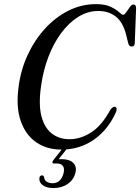

<svg xmlns="http://www.w3.org/2000/svg" viewBox="-20 -732 696 953"><path d="M553 -201Q565.5 -194 552.5 -168Q511 -82 441.8 -35.8Q372.5 10.5 284.5 10.5Q212.5 10.5 159.8 -25.8Q107 -62 82.8 -131.8Q58.5 -201.5 72.5 -302.5Q83 -385 117.2 -459Q151.5 -533 203.2 -589.8Q255 -646.5 319.8 -679Q384.5 -711.5 456 -711.5Q502 -711.5 529.5 -698.2Q557 -685 571 -671.8Q585 -658.5 591 -658.5Q597.5 -658.5 606.5 -671.2Q615.5 -684 624.5 -696.8Q633.5 -709.5 641 -709.5Q656 -709.5 655.5 -691.5L649 -519.5Q648.5 -501 633.5 -501Q620.5 -500.5 616 -519L606 -559.5Q590 -622.5 554.5 -650Q519 -677.5 467.5 -677.5Q415 -677.5 368.2 -648.2Q321.5 -619 283.8 -568Q246 -517 220.5 -450.5Q195 -384 184.5 -309Q170.5 -216.5 185.2 -157.2Q200 -98 236.8 -69.5Q273.5 -41 325 -41Q380 -41 432.5 -74.8Q485 -108.5 527 -186Q541.5 -206 553 -201ZM298 -4.5H320.5L271 58.5Q277.5 58 285.5 58Q326 58 344.2 77Q362.5 96 354 127Q345.5 160.5 316 181Q286.5 201.5 245 201.5Q211 201.5 192 187Q173 172.5 175.5 151.5Q177.5 139 188 138.5Q195.5 137.5 198.5 146Q200.5 163 212.5 170.2Q224.5 177.5 241 177.5Q282.5 177.5 295.5 127.5Q301 105.5 292.8 92.5Q284.5 79.5 262 79.5H248.5Q241 79.5 240.2 74.5Q239.5 69.5 245 62.5Z"/></svg>

Font: Fraunces 144pt Soft
Style: Italic
Weight: 400
Italic angle: -16°
Version: Version 1.000;[b76b70a41]